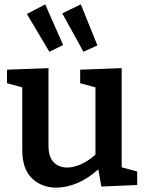

<svg xmlns="http://www.w3.org/2000/svg" viewBox="-20 -848 667 879"><path d="M238 11Q171 11 126.5 -31.5Q82 -74 82 -161V-448L12 -467V-529L202 -536V-181Q202 -130 225.5 -105.5Q249 -81 288 -81Q316 -81 349.5 -95.5Q383 -110 417 -140V-448L347 -467V-529L537 -536V-82L608 -63V-1L444 6L430 -73Q383 -30 333 -9.5Q283 11 238 11ZM206 -611 103 -784 187 -828 269 -642ZM362 -611 265 -787 350 -828 426 -640Z"/></svg>

Font: Bitter SemiBold
Style: Regular
Weight: 600
Designer: Sol Matas, and Bitter project Authors
Foundry: Sol Matas
Version: Version 2.001